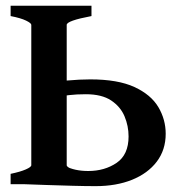

<svg xmlns="http://www.w3.org/2000/svg" viewBox="-20 -635 631 662"><path d="M551.3 -173.8Q551.3 -118.2 520.5 -77.6Q489.7 -37.1 435.3 -15.1Q380.9 6.8 309.6 6.8Q275.4 6.8 231.2 5.6Q187 4.4 141.8 2.9Q96.7 1.5 60.1 0L205.1 -62.5Q237.3 -45.4 284.2 -45.4Q340.8 -45.4 382.1 -73.5Q423.3 -101.6 423.3 -164.6Q423.3 -200.7 409.4 -233.9Q395.5 -267.1 363.3 -288.6Q331.1 -310.1 275.9 -310.1Q243.7 -310.1 218.5 -307.1Q193.4 -304.2 172.9 -300.3L142.1 -344.2Q169.4 -353.5 211.9 -357.4Q254.4 -361.3 291.5 -361.3Q386.2 -361.3 443.4 -335Q500.5 -308.6 525.9 -265.9Q551.3 -223.1 551.3 -173.8ZM16.6 0V-35.6Q49.8 -42.5 68.8 -50.8Q87.9 -59.1 87.9 -65.4V-549.3Q87.9 -555.2 69.8 -564Q51.8 -572.8 16.6 -579.6V-615.2H295.4V-579.6Q210 -563.5 210 -549.3V-65.4Q210 -59.1 228.3 -52Q246.6 -44.9 299.3 -35.6V0Z"/></svg>

Font: Gentium Plus
Style: Bold
Weight: 700
Designer: Victor Gaultney, Annie Olsen, Iska Routamaa, Becca Hirsbrunner
Foundry: SIL International
Version: Version 6.101